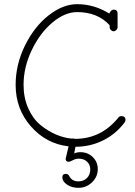

<svg xmlns="http://www.w3.org/2000/svg" viewBox="-20 -696 646 921"><path d="M356 205Q324 205 301.5 189.5Q279 174 279 155Q279 138 296 138Q307 138 313 150Q326 174 356 174Q381 174 397 158Q413 142 413 117Q413 94 397.5 79.5Q382 65 358 65Q343 65 329.5 72.5Q316 80 309 80Q295 80 295 65Q295 62 309 6Q202 -6 128.5 -89.5Q55 -173 55 -289Q55 -387 100 -478Q145 -569 213.5 -622.5Q282 -676 350 -676Q432 -676 504 -631Q513 -650 526 -650Q534 -650 539 -645Q544 -640 544 -632V-566Q544 -558 538 -552Q532 -546 525 -546Q518 -546 512 -552Q506 -558 506 -566V-575Q448 -638 350 -638Q291 -638 231 -587.5Q171 -537 132 -455Q93 -373 93 -289Q93 -227 115.5 -176.5Q138 -126 174 -96.5Q210 -67 249 -50.5Q288 -34 326 -31Q327 -32 331 -32Q333 -32 339 -30H341Q465 -30 548 -132Q553 -139 562 -139Q582 -139 582 -121Q582 -115 578 -109Q536 -53 474.5 -22.5Q413 8 342 8L336 40Q348 34 366 34Q401 34 425 57.5Q449 81 449 115Q449 152 421.5 178.5Q394 205 356 205Z"/></svg>

Font: Comic Neue Light
Style: Regular
Weight: 300
Designer: Craig Rozynski
Foundry: Craig Rozynski
Version: Version 2.003